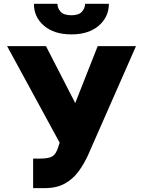

<svg xmlns="http://www.w3.org/2000/svg" viewBox="-20 -967 743 997"><path d="M152 9.9V-143.5H187.5Q234.4 -143.5 253.2 -155.9Q272 -168.3 282.7 -204.5L289.8 -225.9L17 -727.3H218.8L370.7 -431.8L487.2 -727.3H686.1L436.1 -159.1Q415.5 -114.3 387.1 -75.8Q358.7 -37.3 316.4 -13.7Q274.1 9.9 211.6 9.9ZM421.9 -947.4H545.5Q545.1 -878.2 492.5 -833.3Q440 -788.4 350.9 -788.4Q261 -788.4 208.5 -833.3Q155.9 -878.2 156.2 -947.4H278.4Q278.1 -925.1 294.6 -906.4Q311.1 -887.8 350.9 -887.8Q388.8 -887.8 405.2 -905.9Q421.5 -924 421.9 -947.4Z"/></svg>

Font: Inter UI Black
Style: Regular
Weight: 900
Designer: Rasmus Andersson
Foundry: rsms
Version: 3.2;8d6f07862